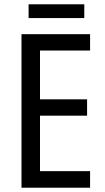

<svg xmlns="http://www.w3.org/2000/svg" viewBox="-20 -924 488 893"><path d="M399 -51H80V-765H399V-689H166V-462H385V-386H166V-128H399ZM372 -904V-840H113V-904Z"/></svg>

Font: Noto Sans Tamil UI Condensed
Style: Regular
Weight: 400
Width: 3
Designer: Jelle Bosma - Monotype Design Team
Foundry: Monotype Imaging Inc.
Version: Version 2.004; ttfautohint (v1.8.4.7-5d5b)